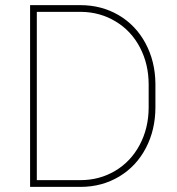

<svg xmlns="http://www.w3.org/2000/svg" viewBox="-20 -731 694 751"><path d="M97.7 0V-710.9H294.4Q377 -710.9 443.8 -671.9Q510.7 -632.8 548.8 -562.3Q586.9 -491.7 587.9 -404.3V-312Q587.9 -223.1 550.5 -151.9Q513.2 -80.6 446.3 -40.5Q379.4 -0.5 296.9 0ZM124 -684.6V-26.4H294.4Q369.1 -26.4 430.4 -62.7Q491.7 -99.1 526.4 -164.3Q561 -229.5 561.5 -309.1V-400.4Q561.5 -480 527.6 -544.9Q493.7 -609.9 432.9 -646.7Q372.1 -683.6 298.3 -684.6Z"/></svg>

Font: TypoPRO Roboto
Style: Regular
Weight: 250
Designer: Google
Version: Version 2.136; 2016